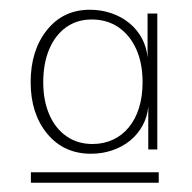

<svg xmlns="http://www.w3.org/2000/svg" viewBox="-20 -746 405 404"><path d="M171.5 -422.5Q114 -422.5 79.2 -464.8Q44.5 -507 44.5 -573Q44.5 -640 78.8 -682.8Q113 -725.5 169 -725.5Q193 -725.5 214.2 -718.2Q235.5 -711 252 -697.5Q268.5 -684 278.5 -665.5Q288.5 -647 290.5 -625V-717.5H311V-431.5H292V-522Q290 -500 280 -481.8Q270 -463.5 253.8 -450.2Q237.5 -437 216.5 -429.8Q195.5 -422.5 171.5 -422.5ZM174.5 -443Q198 -443 217.5 -452Q237 -461 251 -478Q265 -495 272.5 -519Q280 -543 280 -573Q280 -613.5 266.5 -643Q253 -672.5 229 -688.8Q205 -705 173 -705Q142 -705 119 -688.5Q96 -672 83.5 -642.2Q71 -612.5 71 -573Q71 -534 83.8 -504.8Q96.5 -475.5 120 -459.2Q143.5 -443 174.5 -443ZM45 -361.5V-383.5H314V-361.5Z"/></svg>

Font: Russolo 10pt ExtraLight
Style: Regular
Weight: 200
Designer: Micah Stupak-Hahn
Version: Version 1.000